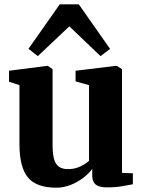

<svg xmlns="http://www.w3.org/2000/svg" viewBox="-20 -862 666 893"><path d="M476 9.5Q442 9.5 425.5 -3.5Q409 -16.5 409 -45.5V-76.5Q393 -54.5 366.8 -34.5Q340.5 -14.5 308.2 -1.8Q276 11 241.5 11Q150 11 110.2 -36.2Q70.5 -83.5 70.5 -191.5V-466L22 -482V-533L198 -555.5H202.5L224.5 -540.5V-190Q224.5 -148 231.2 -123Q238 -98 253.8 -86.8Q269.5 -75.5 296.5 -75.5Q320.5 -75.5 339.2 -82Q358 -88.5 371.5 -97.2Q385 -106 394 -114V-466L331.5 -483.5V-533L516.5 -555.5H523L547.5 -540.5V-58L598 -56V-5Q579.5 -1.5 548.2 4Q517 9.5 476 9.5ZM156 -601 112.5 -635 258 -842H346.5L492 -634.5L447.5 -601L302.5 -739.5Z"/></svg>

Font: Merriweather 48pt ExtraBold
Style: Regular
Weight: 800
Version: Version 2.100